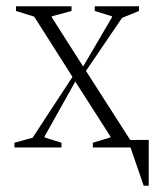

<svg xmlns="http://www.w3.org/2000/svg" viewBox="-20 -470 504 612"><path d="M26 0V-15L84 -31L211 -225L89 -417L31 -435V-450H208V-435L145 -418V-415L245 -258L337 -415V-418L282 -435V-450H423V-435L369 -413L254 -244L395 -24H454V122H438L396 0H276V-15L332 -32V-35L220 -210L122 -35V-32L176 -15V0Z"/></svg>

Font: Spectral ExtraLight
Style: Regular
Weight: 275
Designer: Jean-Baptiste Levee
Foundry: Production Type
Version: Version 2.001